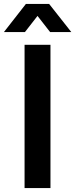

<svg xmlns="http://www.w3.org/2000/svg" viewBox="-41 -957 383 977"><path d="M84 0V-729H215.8V0ZM-21 -793.9 90.8 -937H209L321.8 -793.9H213.9L149.9 -876L85.9 -793.9Z"/></svg>

Font: Lumene Sans
Style: Bold
Weight: 600
Designer: Deni Anggara
Version: Version 1.003;Glyphs 3.1.2 (3151)